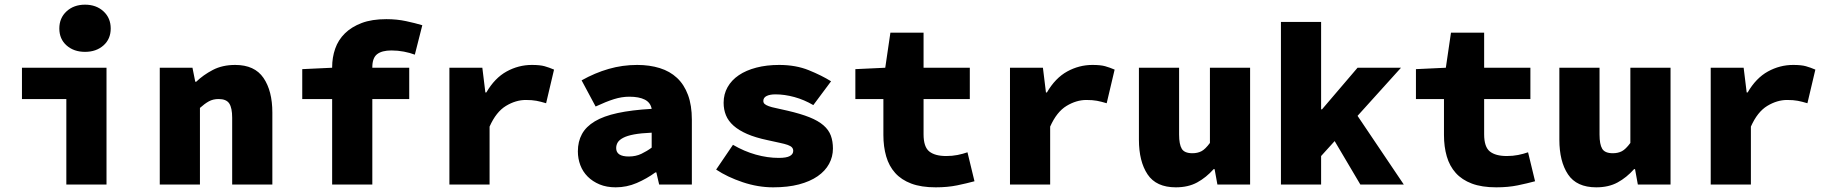

<svg xmlns="http://www.w3.org/2000/svg" viewBox="-20 -790 7840 822"><path d="M264 0V-366H74V-500H436V0ZM344 -568Q296 -568 265 -595.5Q234 -623 234 -668Q234 -713 265 -741.5Q296 -770 344 -770Q392 -770 423 -741.5Q454 -713 454 -668Q454 -623 423 -595.5Q392 -568 344 -568Z M664 0V-500H804L816 -440H820Q850 -469 891 -490.5Q932 -512 987 -512Q1070 -512 1108 -456.5Q1146 -401 1146 -308V0H974V-286Q974 -328 961.5 -347Q949 -366 916 -366Q892 -366 874 -356Q856 -346 836 -328V0Z M1402 0V-366H1274V-494L1402 -500V-502Q1402 -544 1415 -581.5Q1428 -619 1456.5 -647Q1485 -675 1528.5 -691.5Q1572 -708 1634 -708Q1679 -708 1718.5 -699.5Q1758 -691 1788 -682L1756 -556Q1735 -564 1709 -569Q1683 -574 1656 -574Q1615 -574 1594.5 -558Q1574 -542 1574 -502V-500H1732V-366H1574V0Z M1904 0V-500H2045L2058 -394H2062Q2098 -456 2149 -484Q2200 -512 2257 -512Q2292 -512 2311.5 -506.5Q2331 -501 2352 -492L2318 -348Q2295 -355 2276.5 -358.5Q2258 -362 2231 -362Q2188 -362 2146 -336.5Q2104 -311 2076 -248V0Z M2616 12Q2577 12 2547 -0.5Q2517 -13 2496 -34Q2475 -55 2464.5 -83Q2454 -111 2454 -142Q2454 -184 2471.5 -216Q2489 -248 2526.5 -270.5Q2564 -293 2624 -306Q2684 -319 2770 -324Q2765 -351 2740.5 -363.5Q2716 -376 2674 -376Q2642 -376 2608.5 -365.5Q2575 -355 2530 -334L2470 -446Q2527 -478 2586 -495Q2645 -512 2708 -512Q2761 -512 2804.5 -498.5Q2848 -485 2878.5 -456.5Q2909 -428 2925.5 -383.5Q2942 -339 2942 -278V0H2802L2790 -52H2786Q2749 -25 2706 -6.5Q2663 12 2616 12ZM2672 -120Q2702 -120 2726 -131.5Q2750 -143 2770 -158V-222Q2724 -220 2694.5 -214.5Q2665 -209 2648 -200Q2631 -191 2624.5 -180Q2618 -169 2618 -156Q2618 -120 2672 -120Z M3290 12Q3225 12 3159.5 -10Q3094 -32 3046 -64L3118 -170Q3166 -142 3216 -128Q3266 -114 3314 -114Q3347 -114 3361.5 -122Q3376 -130 3376 -144Q3376 -153 3370.5 -159Q3365 -165 3352.5 -169.5Q3340 -174 3318.5 -178.5Q3297 -183 3266 -190Q3214 -201 3178.5 -216.5Q3143 -232 3120.5 -252Q3098 -272 3088 -296.5Q3078 -321 3078 -350Q3078 -387 3095 -417Q3112 -447 3143 -468Q3174 -489 3218 -500.5Q3262 -512 3316 -512Q3387 -512 3442.5 -489.5Q3498 -467 3538 -442L3462 -340Q3423 -363 3381 -374.5Q3339 -386 3300 -386Q3276 -386 3262 -379Q3248 -372 3248 -358Q3248 -350 3253.5 -345Q3259 -340 3271 -335.5Q3283 -331 3303 -327Q3323 -323 3352 -316Q3408 -303 3445.5 -288Q3483 -273 3505.5 -253.5Q3528 -234 3537 -209.5Q3546 -185 3546 -154Q3546 -119 3529.5 -88.5Q3513 -58 3480.5 -35.5Q3448 -13 3400.5 -0.5Q3353 12 3290 12Z M3986 12Q3924 12 3881.5 -4Q3839 -20 3812.5 -49.5Q3786 -79 3774 -120.5Q3762 -162 3762 -212V-366H3642V-494L3770 -500L3792 -650H3934V-500H4132V-366H3934V-215Q3934 -161 3958.5 -141.5Q3983 -122 4031 -122Q4057 -122 4079.5 -126.5Q4102 -131 4122 -138L4152 -14Q4119 -5 4078 3.5Q4037 12 3986 12Z M4304 0V-500H4445L4458 -394H4462Q4498 -456 4549 -484Q4600 -512 4657 -512Q4692 -512 4711.5 -506.5Q4731 -501 4752 -492L4718 -348Q4695 -355 4676.5 -358.5Q4658 -362 4631 -362Q4588 -362 4546 -336.5Q4504 -311 4476 -248V0Z M5014 12Q4930 12 4893 -43.5Q4856 -99 4856 -192V-500H5028V-214Q5028 -172 5039.5 -153Q5051 -134 5085 -134Q5107 -134 5123.5 -142.5Q5140 -151 5160 -178V-500H5332V0H5192L5180 -66H5176Q5144 -30 5105.5 -9Q5067 12 5014 12Z M5464 0V-696H5636V-322H5640L5792 -500H5978L5792 -294L5990 0H5804L5694 -186L5636 -122V0Z M6386 12Q6324 12 6281.5 -4Q6239 -20 6212.5 -49.5Q6186 -79 6174 -120.5Q6162 -162 6162 -212V-366H6042V-494L6170 -500L6192 -650H6334V-500H6532V-366H6334V-215Q6334 -161 6358.5 -141.5Q6383 -122 6431 -122Q6457 -122 6479.5 -126.5Q6502 -131 6522 -138L6552 -14Q6519 -5 6478 3.5Q6437 12 6386 12Z M6814 12Q6730 12 6693 -43.5Q6656 -99 6656 -192V-500H6828V-214Q6828 -172 6839.5 -153Q6851 -134 6885 -134Q6907 -134 6923.5 -142.5Q6940 -151 6960 -178V-500H7132V0H6992L6980 -66H6976Q6944 -30 6905.5 -9Q6867 12 6814 12Z M7304 0V-500H7445L7458 -394H7462Q7498 -456 7549 -484Q7600 -512 7657 -512Q7692 -512 7711.5 -506.5Q7731 -501 7752 -492L7718 -348Q7695 -355 7676.5 -358.5Q7658 -362 7631 -362Q7588 -362 7546 -336.5Q7504 -311 7476 -248V0Z"/></svg>

Font: Source Code Pro Black
Style: Regular
Weight: 900
Monospace: yes
Designer: Paul D. Hunt, Teo Tuominen
Foundry: Adobe Systems Incorporated
Version: Version 2.030;PS 1.000;hotconv 16.6.51;makeotf.lib2.5.65220